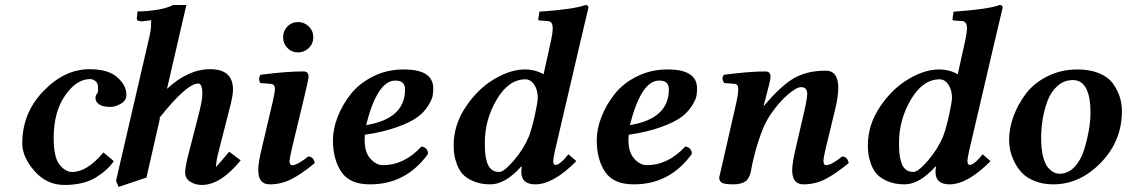

<svg xmlns="http://www.w3.org/2000/svg" viewBox="-20 -718 4449 758"><path d="M233.9 12.2Q164.1 12.2 116 -43Q67.9 -98.1 67.9 -151.9Q67.9 -272 151.4 -358.4Q234.9 -444.8 333 -444.8Q407.2 -444.8 443.1 -412.8Q479 -380.9 479 -344.2Q479 -320.3 456.5 -308.1Q434.1 -295.9 416 -295.9Q386.2 -295.9 371.6 -305.9Q356.9 -315.9 356.9 -331.1Q356.9 -342.3 367.2 -354H366.2Q367.2 -355 367.2 -371.1Q367.2 -390.1 356.7 -397.9Q346.2 -405.8 335.9 -405.8Q281.7 -405.8 236.8 -340.8Q191.9 -275.9 191.9 -172.9Q191.9 -97.7 214.8 -68.4Q237.8 -39.1 265.1 -39.1Q324.2 -39.1 388.2 -116.2L429.2 -82Q407.2 -47.9 359.1 -17.8Q311 12.2 233.9 12.2ZM438 -3.9 570.8 -577.1Q575.7 -599.1 576.2 -613.8Q576.2 -637.7 578.1 -638.2Q569.3 -637.2 548.8 -634.8Q545.9 -633.8 541 -633.8Q520 -633.8 520 -644L522.9 -672.9Q565.9 -672.9 610.8 -681.2Q637.7 -686 664.1 -698.2H715.8L639.2 -367.2Q723.1 -445.3 810.1 -444.8Q899.9 -444.8 899.9 -363.8Q899.9 -338.9 884.8 -283.2Q865.7 -208 844.2 -124Q833 -82 833 -62V-59.1Q845.2 -71.3 884.8 -119.1L930.2 -85Q851.1 12.2 776.9 12.2Q750 12.2 730.5 -1Q710.9 -14.2 710.9 -36.1Q710.9 -61 726.1 -117.2Q733.9 -147 748.5 -204.6Q763.2 -262.2 767.1 -276.9Q779.3 -326.7 778.8 -348.1Q778.8 -388.2 762.2 -388.2Q717.3 -388.2 607.9 -251L611.8 -252Q603 -211.9 585 -134.5Q566.9 -57.1 558.1 -17.1L448.2 20Z M1114.7 -528.6Q1097.7 -545.9 1097.7 -571Q1097.7 -596.2 1114.7 -613.5Q1131.8 -630.9 1156.7 -630.9Q1181.6 -630.9 1199.2 -613.5Q1216.8 -596.2 1216.8 -571Q1216.8 -545.9 1199.2 -528.6Q1181.6 -511.2 1156.7 -511.2Q1131.8 -511.2 1114.7 -528.6ZM1177.7 -320.3 1132.8 -133.8Q1123.5 -92.8 1123 -82.5Q1123 -65.9 1133.8 -65.9Q1153.8 -65.9 1196.8 -100.1Q1217.8 -100.1 1222.7 -74.2Q1169.4 -30.3 1129.6 -10.3Q1089.8 9.8 1044.7 9.8Q999.5 9.8 999.5 -46.4Q999.5 -74.7 1011.7 -125L1056.6 -315.9Q1065.4 -354 1065.4 -367.2Q1065.4 -386.2 1047.9 -387.2L1007.8 -390.1Q1002.9 -397 1003.2 -407Q1003.4 -417 1008.8 -422.9Q1110.8 -436 1177.7 -436Q1198.2 -436 1198.2 -415Q1197.8 -403.3 1177.7 -320.3Z M1579.1 -365.2Q1579.1 -400.4 1540.5 -399.9Q1469.7 -399.9 1425.3 -224.1Q1579.1 -249 1579.1 -365.2ZM1690.4 -369.1Q1690.4 -353 1688 -339.1Q1685.5 -325.2 1669.9 -300Q1654.3 -274.9 1627.9 -255.4Q1601.6 -235.8 1547.9 -216.3Q1494.1 -196.8 1420.4 -186Q1415.5 -124 1439.5 -95Q1463.4 -65.9 1492.2 -65.9Q1575.2 -65.9 1643.6 -139.2Q1654.8 -139.2 1662.6 -130.6Q1670.4 -122.1 1669.4 -109.9Q1582.5 10.3 1440.4 9.8Q1360.4 9.8 1327.4 -39.6Q1294.4 -88.9 1294.4 -165Q1294.4 -209 1313 -256.6Q1331.5 -304.2 1365 -346.7Q1398.4 -389.2 1453.4 -416.5Q1508.3 -443.8 1573.2 -443.8Q1690.4 -444.3 1690.4 -369.1Z M2103 -332Q2103 -362.8 2089.1 -383.8Q2075.2 -404.8 2054.2 -404.8Q1988.3 -404.8 1941.2 -325.4Q1894 -246.1 1894 -153.8Q1894 -129.9 1895.5 -113Q1897 -96.2 1902.6 -77.6Q1908.2 -59.1 1920.2 -49.1Q1932.1 -39.1 1951.2 -39.1Q1969.2 -39.1 2007.8 -83.5Q2046.4 -127.9 2068.4 -180.2Q2081.5 -216.3 2092.3 -266.6Q2103 -316.9 2103 -332ZM2278.3 -583 2171.4 -125Q2164.6 -95.2 2164.1 -83Q2164.1 -66.9 2173.3 -66.9Q2190.4 -66.9 2224.1 -108.9L2255.4 -82Q2164.6 9.8 2093.3 9.8Q2038.1 9.8 2038.1 -39.1Q2038.1 -50.3 2040 -60.1L2038.1 -61Q1975.1 9.8 1916 9.8Q1877.9 9.8 1849.6 -2.2Q1821.3 -14.2 1806.6 -30.5Q1792 -46.9 1783.7 -69.8Q1775.4 -92.8 1773.2 -109.4Q1771 -126 1771 -144Q1771 -225.1 1819.1 -296.6Q1867.2 -368.2 1931.6 -406Q1996.1 -443.8 2051.3 -443.8Q2093.3 -443.8 2126 -424.8L2155.3 -557.1Q2162.1 -589.4 2162.1 -606.9Q2162.1 -634.8 2141.1 -634.8L2110.4 -637.2Q2105.5 -637.2 2105 -642.1L2109.4 -671.9Q2248.5 -681.6 2291 -698.2Q2303.2 -698.2 2303.2 -688Q2293.5 -647 2278.3 -583Z M2620.6 -365.2Q2620.6 -400.4 2582 -399.9Q2511.2 -399.9 2466.8 -224.1Q2620.6 -249 2620.6 -365.2ZM2731.9 -369.1Q2731.9 -353 2729.5 -339.1Q2727.1 -325.2 2711.4 -300Q2695.8 -274.9 2669.4 -255.4Q2643.1 -235.8 2589.4 -216.3Q2535.6 -196.8 2461.9 -186Q2457 -124 2481 -95Q2504.9 -65.9 2533.7 -65.9Q2616.7 -65.9 2685.1 -139.2Q2696.3 -139.2 2704.1 -130.6Q2711.9 -122.1 2710.9 -109.9Q2624 10.3 2481.9 9.8Q2401.9 9.8 2368.9 -39.6Q2335.9 -88.9 2335.9 -165Q2335.9 -209 2354.5 -256.6Q2373 -304.2 2406.5 -346.7Q2439.9 -389.2 2494.9 -416.5Q2549.8 -443.8 2614.7 -443.8Q2731.9 -444.3 2731.9 -369.1Z M3119.6 -125 3154.3 -274.9Q3169.9 -341.3 3166 -356.4Q3162.1 -374 3142.6 -374Q3124.5 -374 3089.1 -343.5Q3053.7 -313 3019.5 -262.2Q2980.5 -204.1 2950.2 -71.8Q2949.2 -67.4 2947 -54.4Q2944.8 -41.5 2943.1 -35.2Q2941.4 -28.8 2936.5 -18.6Q2931.6 -8.3 2924.8 -3.2Q2918 2 2905.5 5.9Q2893.1 9.8 2876.5 9.8Q2840.3 9.8 2829.8 3.4Q2819.3 -2.9 2819.3 -17.1Q2819.3 -19 2832 -71.8L2888.7 -320.8Q2894.5 -347.7 2894.5 -366.9Q2894.5 -386.2 2879.4 -387.2L2839.4 -390.1Q2826.2 -409.2 2838.4 -422.9Q2940.4 -436 3001.5 -436Q3022 -436 3022 -415Q3022 -400.9 3000 -320.3L2994.6 -300.8L2995.6 -299.8Q3064.5 -380.9 3115.5 -409.9Q3166.5 -439 3240.5 -439Q3314.5 -439 3276.4 -283.2L3240.2 -133.8Q3231 -95.7 3231 -82.5Q3231 -65.9 3241.7 -65.9Q3261.7 -65.9 3304.7 -100.1Q3325.7 -100.1 3330.6 -74.2Q3277.3 -30.3 3237.3 -10.3Q3197.3 9.8 3152.3 9.8Q3107.4 9.8 3107.4 -46.4Q3107.9 -73.7 3119.6 -125Z M3738.3 -332Q3738.3 -362.8 3724.4 -383.8Q3710.4 -404.8 3689.5 -404.8Q3623.5 -404.8 3576.4 -325.4Q3529.3 -246.1 3529.3 -153.8Q3529.3 -129.9 3530.8 -113Q3532.2 -96.2 3537.8 -77.6Q3543.5 -59.1 3555.4 -49.1Q3567.4 -39.1 3586.4 -39.1Q3604.5 -39.1 3643.1 -83.5Q3681.6 -127.9 3703.6 -180.2Q3716.8 -216.3 3727.5 -266.6Q3738.3 -316.9 3738.3 -332ZM3913.6 -583 3806.6 -125Q3799.8 -95.2 3799.3 -83Q3799.3 -66.9 3808.6 -66.9Q3825.7 -66.9 3859.4 -108.9L3890.6 -82Q3799.8 9.8 3728.5 9.8Q3673.3 9.8 3673.3 -39.1Q3673.3 -50.3 3675.3 -60.1L3673.3 -61Q3610.4 9.8 3551.3 9.8Q3513.2 9.8 3484.9 -2.2Q3456.5 -14.2 3441.9 -30.5Q3427.2 -46.9 3418.9 -69.8Q3410.6 -92.8 3408.4 -109.4Q3406.2 -126 3406.2 -144Q3406.2 -225.1 3454.3 -296.6Q3502.4 -368.2 3566.9 -406Q3631.3 -443.8 3686.5 -443.8Q3728.5 -443.8 3761.2 -424.8L3790.5 -557.1Q3797.4 -589.4 3797.4 -606.9Q3797.4 -634.8 3776.4 -634.8L3745.6 -637.2Q3740.7 -637.2 3740.2 -642.1L3744.6 -671.9Q3883.8 -681.6 3926.3 -698.2Q3938.5 -698.2 3938.5 -688Q3928.7 -647 3913.6 -583Z M4090.3 -172.9Q4090.3 -129.9 4098.1 -99.4Q4106 -68.8 4118.4 -55.4Q4130.9 -42 4141.4 -37.1Q4151.9 -32.2 4163.1 -32.2Q4197.3 -32.2 4222.7 -59.6Q4248 -86.9 4260.5 -128.4Q4272.9 -169.9 4279.1 -206.5Q4285.2 -243.2 4285.2 -272Q4285.2 -401.9 4215.3 -401.9Q4181.2 -401.9 4155 -378.9Q4128.9 -356 4115.5 -319.6Q4102.1 -283.2 4096.2 -246.1Q4090.3 -209 4090.3 -172.9ZM3963.9 -165Q3963.9 -211.9 3981.4 -259.5Q3999 -307.1 4031 -349.1Q4063 -391.1 4116.5 -417.5Q4169.9 -443.8 4233.9 -443.8Q4282.7 -443.8 4318.8 -429Q4355 -414.1 4373.5 -388.4Q4392.1 -362.8 4400.6 -335.9Q4409.2 -309.1 4409.2 -278.8Q4409.2 -161.6 4326.2 -75.9Q4243.2 9.8 4138.2 9.8Q4097.2 9.8 4065.2 -3.2Q4033.2 -16.1 4014.6 -35.6Q3996.1 -55.2 3984.1 -80.1Q3972.2 -105 3968 -126Q3963.9 -147 3963.9 -165Z"/></svg>

Font: Linux Libertine
Style: Semibold Italic
Weight: 600
Italic angle: -11.5°
Designer: Philipp H. Poll
Foundry: Philipp H. Poll
Version: Version 5.1.2 ; ttfautohint (v0.9)